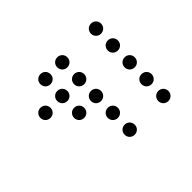

<svg xmlns="http://www.w3.org/2000/svg" viewBox="-103 -653 806 806"><g transform="rotate(-45 300.0 -250.0)"><path d="M200 -420C217 -420 230 -433 230 -450C230 -467 217 -480 200 -480C183 -480 170 -467 170 -450C170 -433 183 -420 200 -420ZM300 -420C317 -420 330 -433 330 -450C330 -467 317 -480 300 -480C283 -480 270 -467 270 -450C270 -433 283 -420 300 -420ZM500 -420C517 -420 530 -433 530 -450C530 -467 517 -480 500 -480C483 -480 470 -467 470 -450C470 -433 483 -420 500 -420ZM100 -320C117 -320 130 -333 130 -350C130 -367 117 -380 100 -380C83 -380 70 -367 70 -350C70 -333 83 -320 100 -320ZM200 -320C217 -320 230 -333 230 -350C230 -367 217 -380 200 -380C183 -380 170 -367 170 -350C170 -333 183 -320 200 -320ZM300 -320C317 -320 330 -333 330 -350C330 -367 317 -380 300 -380C283 -380 270 -367 270 -350C270 -333 283 -320 300 -320ZM500 -320C517 -320 530 -333 530 -350C530 -367 517 -380 500 -380C483 -380 470 -367 470 -350C470 -333 483 -320 500 -320ZM200 -220C217 -220 230 -233 230 -250C230 -267 217 -280 200 -280C183 -280 170 -267 170 -250C170 -233 183 -220 200 -220ZM300 -220C317 -220 330 -233 330 -250C330 -267 317 -280 300 -280C283 -280 270 -267 270 -250C270 -233 283 -220 300 -220ZM500 -220C517 -220 530 -233 530 -250C530 -267 517 -280 500 -280C483 -280 470 -267 470 -250C470 -233 483 -220 500 -220ZM300 -120C317 -120 330 -133 330 -150C330 -167 317 -180 300 -180C283 -180 270 -167 270 -150C270 -133 283 -120 300 -120ZM500 -120C517 -120 530 -133 530 -150C530 -167 517 -180 500 -180C483 -180 470 -167 470 -150C470 -133 483 -120 500 -120ZM300 -20C317 -20 330 -33 330 -50C330 -67 317 -80 300 -80C283 -80 270 -67 270 -50C270 -33 283 -20 300 -20ZM500 -20C517 -20 530 -33 530 -50C530 -67 517 -80 500 -80C483 -80 470 -67 470 -50C470 -33 483 -20 500 -20Z"/></g></svg>

Font: TINY 5x3 60
Style: Regular
Weight: 150
Designer: Jack Halten Fahnestock
Foundry: Velvetyne Type Foundry
Version: Version 1.002;hotconv 1.0.109;makeotfexe 2.5.65596